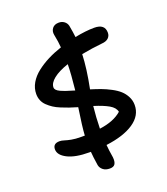

<svg xmlns="http://www.w3.org/2000/svg" viewBox="-169 -898 1038 1195"><g transform="rotate(-20 350.0 -301.0)"><path d="M265.1 42Q173.3 42 121.6 15.9Q69.8 -10.3 69.8 -48.8Q69.8 -86.9 113.8 -86.9Q127.4 -86.9 143.6 -81.5Q159.7 -76.2 185.8 -71Q211.9 -65.9 250 -65.9H273.9Q276.9 -122.1 295.9 -246.1Q263.7 -255.4 241.5 -263.2Q219.2 -271 191.7 -282.2Q164.1 -293.5 145.8 -305.7Q127.4 -317.9 110.8 -333.7Q94.2 -349.6 86.2 -369.4Q78.1 -389.2 78.1 -412.1Q78.1 -450.2 98.1 -484.6Q118.2 -519 153.3 -546.4Q188.5 -573.7 230.2 -595Q272 -616.2 321.8 -632.8Q319.3 -670.4 309.1 -720.2Q304.2 -745.6 318.4 -763.9Q332.5 -782.2 361.8 -782.2Q382.3 -782.2 397.5 -770.8Q412.6 -759.3 417 -741.2Q425.8 -693.8 429.2 -662.1Q502.4 -676.8 558.1 -676.8Q627.9 -676.8 627.9 -619.1Q627.9 -597.7 613 -583.7Q598.1 -569.8 568.8 -567.9Q503.9 -561.5 432.1 -547.9Q428.7 -453.6 402.8 -325.2Q440.9 -313.5 470 -302.7Q499 -292 531 -275.1Q563 -258.3 583.5 -239.7Q604 -221.2 617.4 -195.3Q630.9 -169.4 630.9 -139.2Q630.9 -69.3 564.5 -24.4Q498 20.5 380.9 35.2Q383.3 67.9 392.1 121.1Q395 150.4 385.7 165.3Q376.5 180.2 351.1 180.2Q323.2 180.2 306.4 166.5Q289.6 152.8 286.1 133.8Q276.9 74.2 274.9 42ZM192.9 -414.1Q192.9 -395.5 223.4 -381.3Q253.9 -367.2 314 -350.1Q325.2 -452.6 326.2 -520Q262.2 -498.5 227.5 -470.7Q192.9 -442.9 192.9 -414.1ZM523.9 -132.8Q518.1 -161.6 482.9 -181.9Q447.8 -202.1 386.2 -221.2Q378.4 -148.9 377 -74.2Q472.7 -86.9 523.9 -132.8Z"/></g></svg>

Font: Shantell Sans Bouncy
Style: Regular
Weight: 500
Designer: Stephen Nixon, Anya Danilova, Shantell Martin
Foundry: Arrow Type
Version: Version 1.006;[9816181b4]